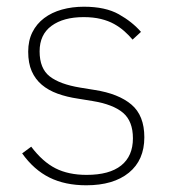

<svg xmlns="http://www.w3.org/2000/svg" viewBox="-20 -540 508 572"><path d="M237 12Q174 12 127.5 -11Q81 -34 46 -83L73 -103Q107 -58 145.5 -38.5Q184 -19 238 -19Q306 -19 341 -47Q376 -75 376 -128Q376 -179 346.5 -204Q317 -229 256 -239L213 -246Q179 -251 151.5 -261Q124 -271 104.5 -287.5Q85 -304 74.5 -328Q64 -352 64 -386Q64 -419 76.5 -444Q89 -469 111.5 -486Q134 -503 164.5 -511.5Q195 -520 230 -520Q294 -520 334 -497.5Q374 -475 400 -445L375 -422Q364 -435 350.5 -447Q337 -459 320 -468.5Q303 -478 280.5 -483.5Q258 -489 229 -489Q169 -489 133.5 -463Q98 -437 98 -387Q98 -336 128 -312.5Q158 -289 219 -279L262 -272Q333 -261 371.5 -228.5Q410 -196 410 -131Q410 -63 364 -25.5Q318 12 237 12Z"/></svg>

Font: IBM Plex Sans Arabic ExtLt
Style: Regular
Weight: 200
Designer: Mike Abbink, Paul van der Laan, Pieter van Rosmalen, Wael Morcos, Khajak Apelian
Foundry: Bold Monday
Version: Version 1.2